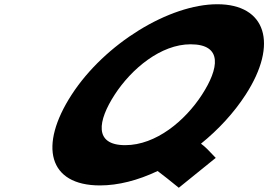

<svg xmlns="http://www.w3.org/2000/svg" viewBox="-20 -860 1266 906"><path d="M879.2 -651C1033.2 -651 1012.7 -536 933 -413C853.3 -290 715.9 -175 570.9 -175C421.9 -175 441.3 -290 521 -413C600.7 -536 739.2 -651 879.2 -651ZM998 -115C969.1 -146 947 -169 928.4 -182C1010.1 -248 1083.3 -327 1139 -413C1295.1 -654 1234.6 -840 1005.6 -840C778.6 -840 474.1 -654 318 -413C161.9 -172 207.8 15 451.8 15C537.8 15 631.3 -9 723.8 -53C748.5 -34 784 -7 823.7 26Z"/></svg>

Font: Hussar
Style: BdWodka
Weight: 700
Foundry: Cannot Into Space Fonts
Version: Version 2.00